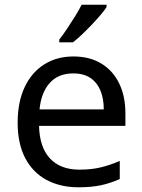

<svg xmlns="http://www.w3.org/2000/svg" viewBox="-20 -786 604 816"><path d="M292 -546Q361 -546 410.5 -516Q460 -486 486.5 -431.5Q513 -377 513 -304V-251H146Q148 -160 192.5 -112.5Q237 -65 317 -65Q368 -65 407.5 -74.5Q447 -84 489 -102V-25Q448 -7 408 1.5Q368 10 313 10Q237 10 178.5 -21Q120 -52 87.5 -113.5Q55 -175 55 -264Q55 -352 84.5 -415Q114 -478 167.5 -512Q221 -546 292 -546ZM291 -474Q228 -474 191.5 -433.5Q155 -393 148 -321H421Q421 -367 407 -401Q393 -435 364.5 -454.5Q336 -474 291 -474ZM433 -756Q424 -742 407 -722Q390 -702 369.5 -680.5Q349 -659 328.5 -639.5Q308 -620 290 -606H232V-618Q247 -637 264.5 -663Q282 -689 299 -716.5Q316 -744 327 -766H433Z"/></svg>

Font: Noto Sans Hebrew
Style: Regular
Weight: 400
Designer: Monotype Design Team
Foundry: Monotype Imaging Inc.
Version: Version 2.003;January 10, 2023;FontCreator 14.0.0.2877 64-bi